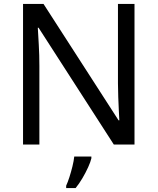

<svg xmlns="http://www.w3.org/2000/svg" viewBox="-20 -734 800 975"><path d="M663 0H558L176 -593H172Q174 -558 177 -506Q180 -454 180 -399V0H97V-714H201L582 -123H586Q585 -139 583.5 -171Q582 -203 580.5 -241Q579 -279 579 -311V-714H663ZM444 70Q440 88 427.5 115.5Q415 143 398.5 171Q382 199 364 221H316V209Q324 192 332.5 165.5Q341 139 348 110.5Q355 82 357 61H444Z"/></svg>

Font: Noto Sans Thai Looped
Style: Regular
Weight: 400
Designer: Sasikarn Vongin, Ben Mitchell
Foundry: The Fontpad Ltd
Version: Version 1.001; ttfautohint (v1.8.4.7-5d5b)